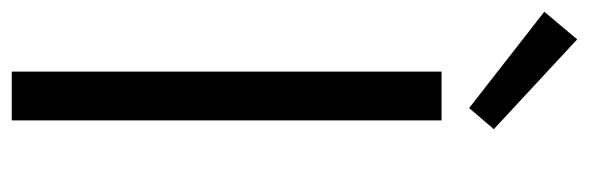

<svg xmlns="http://www.w3.org/2000/svg" viewBox="-358 -645 1003 327"><g transform="rotate(90 143.5 -481.5)"><path d="M102 0H185V-732H102ZM164 -779 200 -821 47 -963 0 -907Z"/></g></svg>

Font: Noto Sans HK DemiLight
Style: Regular
Weight: 350
Designer: Ryoko NISHIZUKA 西塚涼子 (kana, bopomofo & ideographs); Paul D. Hunt (Latin, Greek & Cyrillic); Sandoll Communications 산돌커뮤니
Foundry: Adobe
Version: Version 2.004;hotconv 1.0.118;makeotfexe 2.5.65603